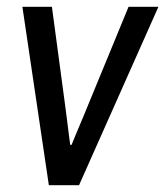

<svg xmlns="http://www.w3.org/2000/svg" viewBox="-20 -546 487 566"><path d="M124 0 46 -526H133L171 -243Q173 -228 175 -212.5Q177 -197 179 -181Q181 -165 183 -149.5Q185 -134 187 -119H191Q197 -134 203.5 -149.5Q210 -165 216.5 -180.5Q223 -196 229.5 -211.5Q236 -227 242 -242L359 -526H447L213 0Z"/></svg>

Font: Archivo Narrow
Style: Italic
Weight: 400
Italic angle: -8°
Designer: Hector Gatti
Foundry: Omnibus-Type
Version: Version 3.002